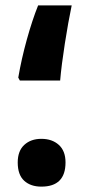

<svg xmlns="http://www.w3.org/2000/svg" viewBox="-20 -678 358 715"><path d="M54 -378H204Q209 -436 221.5 -516Q234 -596 247 -658H122Q100 -603 80 -531Q60 -459 48 -389ZM134 17Q224 17 224 -73Q224 -116 199 -138.5Q174 -161 134 -161Q95 -161 70.5 -138.5Q46 -116 46 -73Q46 -27 70 -5Q94 17 134 17Z"/></svg>

Font: Noto Sans Arabic Condensed Extra
Style: Regular
Weight: 800
Width: 3
Designer: Nadine Chahine - Monotype Design Team
Foundry: Monotype Imaging Inc.
Version: Version 1.902